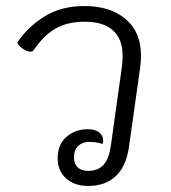

<svg xmlns="http://www.w3.org/2000/svg" viewBox="-20 -606 568 636"><path d="M171 -82Q171 -127 200 -152.5Q229 -178 271 -178Q296 -178 309 -167Q322 -156 322 -140Q322 -134 319 -129Q302 -136 275 -136Q253 -136 239 -122.5Q225 -109 225 -85Q225 -63 237.5 -51.5Q250 -40 272 -40Q305 -40 323 -60Q341 -80 347 -122L384 -386Q386 -397 386 -423Q386 -476 354.5 -505Q323 -534 261 -534Q202 -534 162.5 -510.5Q123 -487 91 -439Q88 -435 80 -435Q70 -435 57 -443.5Q44 -452 37 -465Q71 -516 126.5 -551Q182 -586 260 -586Q345 -586 396 -543Q447 -500 447 -422Q447 -403 444 -380L407 -118Q398 -55 363.5 -22.5Q329 10 272 10Q227 10 199 -15Q171 -40 171 -82Z"/></svg>

Font: Krub
Style: Italic
Weight: 400
Italic angle: -8°
Designer: Ekaluck Peanpanawate
Foundry: Cadson Demak Co.,Ltd.
Version: Version 1.000; ttfautohint (v1.6)